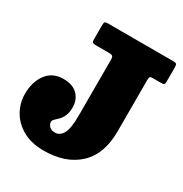

<svg xmlns="http://www.w3.org/2000/svg" viewBox="-177 -885 990 1039"><g transform="rotate(30 318.0 -365.0)"><path d="M0 -195Q0 -271.5 37 -320.8Q74 -370 141.5 -370Q199.5 -370 230 -339.2Q260.5 -308.5 260.5 -261Q260.5 -227.5 251 -207Q241.5 -186.5 229 -174.2Q216.5 -162 207 -153.2Q197.5 -144.5 197.5 -134Q197.5 -121.5 208.8 -108.2Q220 -95 246 -95Q275 -95 293 -126.2Q311 -157.5 311 -240V-586Q311 -607 304.2 -611Q297.5 -615 276.5 -615H205Q188.5 -615 182.2 -618.2Q176 -621.5 176 -639V-721Q176 -739.5 179.2 -744.8Q182.5 -750 201 -750H606Q622 -750 626.5 -745.5Q631 -741 631 -724.5V-636Q631 -620.5 625.5 -617.8Q620 -615 604.5 -615H555Q542 -615 539 -609.5Q536 -604 536 -590.5V-270Q536 -127.5 456.5 -53.8Q377 20 241 20Q162.5 20 108.8 -10.8Q55 -41.5 27.5 -90.8Q0 -140 0 -195Z"/></g></svg>

Font: Besley* Narrow Fatface
Style: Regular
Weight: 900
Width: 4
Designer: Owen Earl
Foundry: indestructible type*
Version: Version 3.000; ttfautohint (v1.8.3)